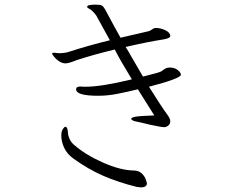

<svg xmlns="http://www.w3.org/2000/svg" viewBox="-20 -771 1040 830"><path d="M716 -615Q716 -611 710 -607.5Q704 -604 689 -601Q623 -591 523 -568Q539 -543 544 -533L598 -440Q672 -458 678 -463Q684 -467 690.5 -472Q697 -477 704 -478Q708 -479 714 -479Q735 -479 748.5 -468Q762 -457 762 -448Q762 -432 624 -396Q679 -308 705 -273Q710 -266 713 -259.5Q716 -253 716 -247Q716 -236 709 -229.5Q702 -223 692 -221Q688 -221 673 -223Q624 -232 595 -240L567 -246Q557 -248 552 -251.5Q547 -255 547 -257Q547 -263 566 -266.5Q585 -270 647 -272Q604 -340 576 -385Q527 -373 485.5 -365Q444 -357 404 -357Q309 -357 309 -385Q309 -397 327 -397L344 -396H349Q419 -396 550 -428Q501 -508 476 -557Q385 -535 311 -511Q305 -508 288.5 -502.5Q272 -497 264 -497Q249 -497 235.5 -506Q222 -515 213.5 -526Q205 -537 205 -539Q205 -543 216 -543Q220 -543 224 -542Q228 -541 234 -541Q260 -541 278 -547Q361 -574 455 -597L396 -704Q388 -716 374 -728Q370 -731 365 -733.5Q360 -736 358.5 -737.5Q357 -739 357 -742Q357 -751 393 -751Q414 -751 420.5 -747Q427 -743 434 -731Q480 -645 501 -608L622 -636Q628 -637 636 -643Q644 -649 650 -650H654Q675 -650 695.5 -640Q716 -630 716 -615ZM261 -223Q267 -223 270 -217Q273 -211 274 -195Q275 -182 281.5 -168.5Q288 -155 300 -145Q349 -102 424.5 -68.5Q500 -35 557 -34Q579 -34 592 -22Q605 -10 610 4Q615 18 615 22Q615 30 608.5 34.5Q602 39 589 39Q584 39 571 37Q491 17 426.5 -11Q362 -39 298 -85Q269 -106 257 -133Q245 -160 245 -184Q245 -204 252 -213.5Q259 -223 261 -223Z"/></svg>

Font: JyunsaiKaai Light
Style: Regular
Weight: 300
Designer: Fontworks Inc.
Version: Version 0.030;April 7, 2024;FontCreator 14.0.0.2901 64-bit